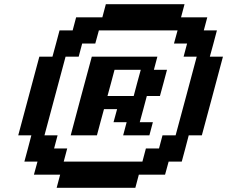

<svg xmlns="http://www.w3.org/2000/svg" viewBox="-20 -895 1082 915"><path d="M250 0H625L641.6 -62.5H766.6L783.7 -125H846.2Q852.1 -145.5 863 -187.3Q874 -229 879.4 -250H941.9Q959 -312.5 992.4 -437.5Q1025.9 -562.5 1042.5 -625H980Q985.8 -645.5 997.1 -687.3Q1008.3 -729 1013.7 -750H951.2L967.8 -812.5H842.8L859.4 -875H484.4L467.8 -812.5H342.8L326.2 -750H263.7Q258.3 -729.5 247.1 -687.7Q235.8 -646 230 -625H167.5Q150.9 -562.5 117.2 -437.5Q83.5 -312.5 66.9 -250H129.4Q124 -229 113 -187.3Q102.1 -145.5 96.2 -125H158.7L141.6 -62.5H266.6ZM658.7 -125H283.7L300.3 -187.5H237.8L254.4 -250H191.9Q208.5 -312.5 242.2 -437.5Q275.9 -562.5 292.5 -625H355L371.6 -687.5H434.1L451.2 -750H826.2L809.1 -687.5H871.6L855 -625H917.5Q900.9 -562.5 867.4 -437.5Q834 -312.5 816.9 -250H754.4L737.8 -187.5H675.3ZM566.9 -250H691.9L708.5 -312.5H646Q651.9 -333.5 663.1 -375.2Q674.3 -417 679.7 -437.5H742.2Q748 -458.5 759.3 -500.2Q770.5 -542 775.9 -562.5H713.4L730 -625H417.5Q400.4 -562.5 366.9 -437.5Q333.5 -312.5 316.9 -250H441.9Q447.3 -270.5 458.5 -312.3Q469.7 -354 475.6 -375H538.1L521 -312.5H583.5ZM617.2 -437.5H492.2Q498 -458.5 509.3 -500.2Q520.5 -542 525.9 -562.5H650.9Q645 -542 633.8 -500.2Q622.6 -458.5 617.2 -437.5Z"/></svg>

Font: Faithful 32x
Style: Oblique
Weight: 400
Foundry: Faithful Resource Pack
Version: Version 1.0; January 27, 2023